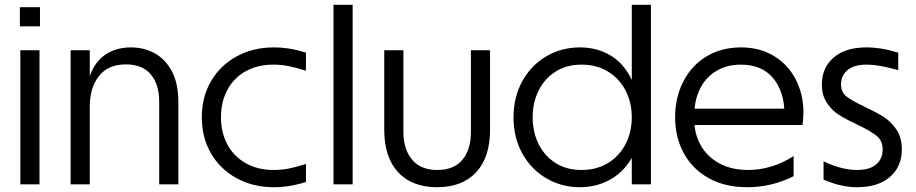

<svg xmlns="http://www.w3.org/2000/svg" viewBox="-20 -770 3827 802"><path d="M145 -560V0H65V-560ZM147 -740V-660H63V-740Z M355 -560V-390V-380V0H275V-560ZM527 -572Q582 -572 627 -547Q672 -522 698.5 -471Q725 -420 725 -345V0H645V-345Q645 -417 610 -459Q575 -501 506 -501Q432 -501 393.5 -452.5Q355 -404 355 -325L341 -355Q341 -426 364.5 -475Q388 -524 430 -548Q472 -572 527 -572Z M1253 -476Q1218 -487 1187 -493.5Q1156 -500 1123 -500Q1055 -500 1005.5 -472Q956 -444 929.5 -394Q903 -344 903 -280Q903 -217 929.5 -167Q956 -117 1006 -88.5Q1056 -60 1123 -60Q1157 -60 1186.5 -66Q1216 -72 1255 -84L1258 -85V-10Q1191 12 1124 12Q1037 12 968.5 -25.5Q900 -63 861.5 -129Q823 -195 823 -280Q823 -365 861.5 -431Q900 -497 968.5 -534.5Q1037 -572 1124 -572Q1191 -572 1258 -550V-475Q1256 -476 1253 -476Z M1373 -750H1453V0H1373Z M1585 -228V-560H1665V-218Q1665 -147 1701 -103.5Q1737 -60 1806 -60Q1877 -60 1912 -103Q1947 -146 1947 -218V-560H2027V-228Q2027 -113 1969 -50.5Q1911 12 1806 12Q1701 12 1643 -50.5Q1585 -113 1585 -228Z M2402 -572Q2326 -572 2262.5 -535Q2199 -498 2162 -431.5Q2125 -365 2125 -280Q2125 -195 2162 -128.5Q2199 -62 2262.5 -25Q2326 12 2402 12Q2474 12 2532.5 -22Q2591 -56 2625 -121.5Q2659 -187 2659 -280H2649Q2649 -373 2617.5 -439Q2586 -505 2530 -538.5Q2474 -572 2402 -572ZM2409 -60Q2346 -60 2300 -89.5Q2254 -119 2229.5 -169Q2205 -219 2205 -280Q2205 -341 2229.5 -391Q2254 -441 2300 -470.5Q2346 -500 2409 -500Q2473 -500 2520.5 -470.5Q2568 -441 2593.5 -391Q2619 -341 2619 -280Q2619 -219 2593.5 -169Q2568 -119 2520.5 -89.5Q2473 -60 2409 -60ZM2619 -750V-377L2639 -280L2619 -160V0H2699V-750Z M2800 -280Q2800 -362 2834 -429Q2868 -496 2930.5 -534Q2993 -572 3075 -572Q3155 -572 3214.5 -535Q3274 -498 3305 -436Q3336 -374 3336 -300Q3336 -276 3332 -248H2844V-316H3281L3257 -290Q3257 -386 3210 -443Q3163 -500 3075 -500Q3014 -500 2969.5 -472Q2925 -444 2902.5 -396Q2880 -348 2880 -290V-270Q2880 -212 2906.5 -164Q2933 -116 2984 -88Q3035 -60 3105 -60Q3204 -60 3295 -118V-34Q3203 12 3101 12Q3008 12 2940 -26Q2872 -64 2836 -130.5Q2800 -197 2800 -280Z M3420 -20V-96Q3458 -78 3493 -69Q3528 -60 3560 -60Q3613 -60 3640 -83.5Q3667 -107 3667 -145Q3667 -181 3643.5 -201Q3620 -221 3566 -247L3558 -251Q3511 -273 3482.5 -291.5Q3454 -310 3433.5 -341Q3413 -372 3413 -417Q3413 -487 3462 -529.5Q3511 -572 3599 -572Q3662 -572 3732 -550V-477Q3693 -488 3660 -494Q3627 -500 3599 -500Q3547 -500 3520 -477Q3493 -454 3493 -418Q3493 -386 3514 -368.5Q3535 -351 3586 -327L3593 -323Q3643 -300 3673 -280.5Q3703 -261 3725 -228Q3747 -195 3747 -146Q3747 -74 3697.5 -31Q3648 12 3560 12Q3492 12 3420 -20Z"/></svg>

Font: TASA Explorer VF
Style: Regular
Weight: 400
Designer: Weizhong Zhang
Foundry: Local Remote
Version: Version 1.000;Glyphs 3.2 (3192)